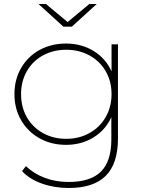

<svg xmlns="http://www.w3.org/2000/svg" viewBox="-20 -740 719 957"><path d="M568 -519V-50Q568 76 507 136.5Q446 197 323 197Q251 197 189 175Q127 153 90 113L109 88Q149 126 203.5 146.5Q258 167 322 167Q431 167 483 115.5Q535 64 535 -46V-156Q506 -92 446 -55Q386 -18 309 -18Q236 -18 177.5 -50.5Q119 -83 85.5 -140.5Q52 -198 52 -271Q52 -344 85.5 -401.5Q119 -459 177.5 -491Q236 -523 309 -523Q386 -523 446.5 -486Q507 -449 536 -384V-519ZM536 -271Q536 -335 506.5 -385.5Q477 -436 425.5 -464Q374 -492 310 -492Q246 -492 194.5 -464Q143 -436 114 -385.5Q85 -335 85 -271Q85 -206 114 -155.5Q143 -105 194.5 -76.5Q246 -48 310 -48Q374 -48 425.5 -76.5Q477 -105 506.5 -156Q536 -207 536 -271ZM462 -720 338 -607H296L172 -720H209L317 -630L425 -720Z"/></svg>

Font: Montserrat Alternates ExLight
Style: Regular
Weight: 275
Designer: Julieta Ulanovsky
Foundry: Julieta Ulanovsky
Version: Version 7.200